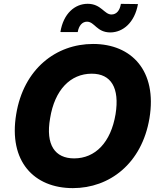

<svg xmlns="http://www.w3.org/2000/svg" viewBox="-20 -965 829 995"><path d="M382.8 -798.7C388.5 -833.1 407 -852.6 430.8 -852.6C470.9 -852.6 480.5 -796.9 552.6 -796.9C618.3 -797.9 677.9 -848.4 695 -943.9L606.5 -945C601.2 -911.6 584.5 -889.9 557.5 -889.9C520.2 -889.9 504.3 -945.3 434.3 -945.3C368.6 -945.3 308.6 -895.6 293 -799ZM754.6 -352.3C795.1 -597.7 662.3 -737.2 462.4 -737.2C270.6 -737.2 102.3 -608 63.9 -372.9C23.4 -128.6 156.2 9.9 357.6 9.9C547.6 9.9 715.2 -117.2 754.6 -352.3ZM578.8 -372.9C554.3 -226.6 473.7 -144.2 364 -144.2C265.3 -144.2 215.2 -213.8 239.7 -352.3C263.1 -498.6 344.5 -583.1 455.6 -583.1C555.4 -583.1 600.9 -509.9 578.8 -372.9Z"/></svg>

Font: TID UI Extra Bold
Style: Italic
Weight: 800
Italic angle: -9.39999°
Designer: The TID Project Authors
Foundry: Bakken & Bæck
Version: Version 1.001;hotconv 1.0.109;makeotfexe 2.5.65596